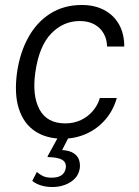

<svg xmlns="http://www.w3.org/2000/svg" viewBox="-20 -547 558 771"><path d="M191 204Q166.5 204 146 198Q125.5 192 109.5 179.5L128 143.5Q138.5 153 152.2 159.8Q166 166.5 187 166.5Q213.5 166.5 227.2 156.5Q241 146.5 244 128.5Q247.5 106.5 231.2 95.8Q215 85 176.5 84Q172 84 171 82.5Q170 81 172.5 78L218 -5H260.5L229.5 55.5Q260 57.5 276.2 68.5Q292.5 79.5 297.5 95.5Q302.5 111.5 300.5 128Q297 153 280.8 169.8Q264.5 186.5 241 195.2Q217.5 204 191 204ZM232 10Q166.5 10 121 -20Q75.5 -50 56 -109.5Q36.5 -169 48.5 -257Q60.5 -337.5 94.5 -398.2Q128.5 -459 182.8 -493Q237 -527 309 -527Q359.5 -527 397.8 -507Q436 -487 457.5 -449.8Q479 -412.5 479 -360H410Q409.5 -389 396.5 -412.2Q383.5 -435.5 359.2 -449Q335 -462.5 300 -462.5Q234 -462.5 185.5 -412.2Q137 -362 122 -257.5Q108.5 -164 138.5 -107.8Q168.5 -51.5 242.5 -51.5Q277 -51.5 305.5 -65.2Q334 -79 353.5 -102.2Q373 -125.5 381 -153.5H449Q434.5 -102.5 402.2 -65.8Q370 -29 326 -9.5Q282 10 232 10Z"/></svg>

Font: Public Sans Thin Light
Style: Italic
Weight: 300
Italic angle: -8°
Version: Version 2.001